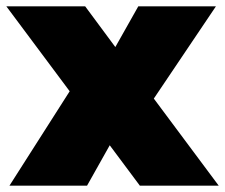

<svg xmlns="http://www.w3.org/2000/svg" viewBox="-20 -584 708 604"><path d="M0 -564H248L342.8 -436L415 -564H659.2L463.9 -273.9L668 0H419.9L325.2 -127L253.9 0H9.8L199.2 -296.9Z"/></svg>

Font: Poppins Black
Style: Regular
Weight: 900
Designer: Ninad Kale (Devanagari), Jonny Pinhorn (Latin)
Foundry: Indian Type Foundry
Version: 4.004